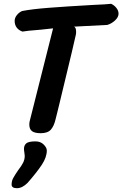

<svg xmlns="http://www.w3.org/2000/svg" viewBox="-20 -687 643 1009"><path d="M194 13Q163 13 148.5 2.5Q134 -8 134 -33Q134 -44 137 -54L259 -538Q258 -538 194 -531Q117 -525 98 -521Q78 -528 67.5 -542.5Q57 -557 57 -577Q57 -593 68.5 -607.5Q80 -622 96 -629Q146 -639 236 -646Q326 -653 467 -661Q539 -664 564 -667Q580 -660 591.5 -645.5Q603 -631 603 -615Q603 -597 585 -580Q567 -563 544 -556L369 -547Q380 -543 380 -520Q380 -508 378 -502Q361 -426 331.5 -305Q302 -184 292 -141Q286 -116 281 -96Q276 -76 272 -60Q264 -25 247.5 -6Q231 13 194 13ZM41 283Q41 264 49.5 248.5Q58 233 75 208Q93 185 101.5 168Q110 151 110 132Q110 125 108 114Q106 103 106 95Q106 77 118 66.5Q130 56 167 56Q193 56 209.5 72.5Q226 89 226 104Q226 139 200 178.5Q174 218 125 274Q97 302 69 302Q41 302 41 283Z"/></svg>

Font: Sriracha
Style: Regular
Weight: 400
Designer: Suppakit Chalermlarp
Version: Version 1.002g